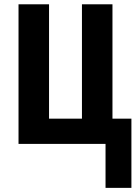

<svg xmlns="http://www.w3.org/2000/svg" viewBox="-20 -679 640 906"><path d="M478 207.5V0H67.4V-658.7H211.4V-119.1H366.7V-658.7H510.7V-119.1H600.1V207.5Z"/></svg>

Font: Cousine
Style: Bold
Weight: 700
Monospace: yes
Designer: Steve Matteson
Foundry: Ascender Corporation
Version: Version 1.20